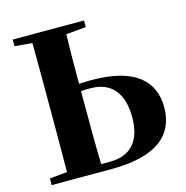

<svg xmlns="http://www.w3.org/2000/svg" viewBox="-109 -850 920 952"><g transform="rotate(-15 351.0 -373.5)"><path d="M304 -37C301 -139 301 -245 301 -351V-412C317 -414 333 -414 350 -414C462 -414 513 -339 513 -222C513 -102 457 -37 349 -37ZM406 -713V-747H40V-713L130 -705C131 -603 131 -499 131 -395V-351C131 -249 131 -146 130 -43L40 -34V0H348C579 0 679 -86 679 -229C679 -358 595 -452 365 -452C342 -452 321 -451 301 -450C301 -521 301 -612 304 -704Z"/></g></svg>

Font: Noto Serif TC Black
Style: Regular
Weight: 900
Version: Version 1.001;PS 1.001;hotconv 16.6.54;makeotf.lib2.5.65590